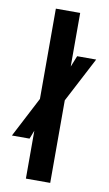

<svg xmlns="http://www.w3.org/2000/svg" viewBox="-90 -845 504 890"><g transform="rotate(10 162.0 -400.0)"><path d="M98.5 0V-225.5L83 -185.5H0L98.5 -375V-800H213V-547.5L234 -600H323.5L213 -388.5V0Z"/></g></svg>

Font: Big Shoulders Text Thin
Style: Bold
Weight: 700
Version: Version 2.002